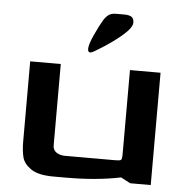

<svg xmlns="http://www.w3.org/2000/svg" viewBox="-49 -714 739 763"><g transform="rotate(5 320.0 -333.0)"><path d="M60 -128V-448H182V-126Q181 -106 195.5 -96Q210 -86 230 -86H428Q444 -86 449.5 -87.5Q455 -89 456.5 -94.5Q458 -100 458 -116V-448H580V0H498L460 -20Q364 0 243 0H192Q131 0 102 -20Q73 -40 66.5 -66Q60 -92 60 -128ZM335 -637Q345 -652 355.5 -659Q366 -666 385 -666H416Q436 -666 445.5 -659.5Q455 -653 455 -637Q455 -616 415 -582.5Q375 -549 325 -519Q322 -517 311 -510.5Q300 -504 294 -504Q285 -504 285 -518Q285 -535 302.5 -573.5Q320 -612 335 -637Z"/></g></svg>

Font: Gold
Style: Regular
Weight: 400
Designer: jaiki
Version: Version 1.000